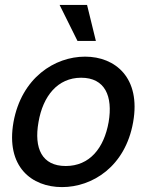

<svg xmlns="http://www.w3.org/2000/svg" viewBox="-20 -747 634 783"><path d="M233 16C356 16 491 -67 523 -249C555 -430 450 -516 327 -516C203 -516 68 -430 35 -249C3 -67 109 16 233 16ZM137 -249C155 -355 215 -430 311 -430C408 -430 441 -355 423 -249C404 -142 345 -70 248 -70C151 -70 118 -142 137 -249ZM223 -727 296 -580H371L335 -727Z"/></svg>

Font: Uncut Sans Medium
Style: Italic
Weight: 500
Italic angle: -10°
Designer: Kasper Nordkvist
Foundry: Uncut Type
Version: Version 1.111;FEAKit 1.0